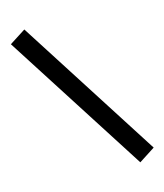

<svg xmlns="http://www.w3.org/2000/svg" viewBox="-136 -929 991 1157"><g transform="rotate(-15 360.0 -351.0)"><path d="M24.9 -763.2 126 -828.1 694.8 61 594.2 126Z"/></g></svg>

Font: Zantroke
Style: Regular
Weight: 500
Foundry: gluk
Version: Version 0.36